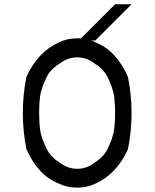

<svg xmlns="http://www.w3.org/2000/svg" viewBox="-20 -853 713 883"><path d="M418.3 -8.3Q380.8 10 335 10Q289.2 10 251.7 -8.3Q155.8 -45 101.7 -166.7Q85 -248.3 85 -333.3Q85 -418.3 101.7 -500Q153.3 -614.2 251.7 -658.3Q289.2 -676.7 335 -676.7Q343.3 -676.7 352.5 -676.7Q405.8 -729.2 509.2 -833.3H585L418.3 -666.7H398.3Q409.2 -663.3 418.3 -658.3Q514.2 -621.7 568.3 -500Q585 -418.3 585 -333.3Q585 -248.3 568.3 -166.7Q516.7 -52.5 418.3 -8.3ZM418.3 -107.5Q433.3 -115.8 450.4 -133.8Q467.5 -151.7 473.3 -166.7H474.2Q476.7 -172.5 483.8 -188.8Q490.8 -205 492.9 -210.4Q495 -215.8 499.2 -230.8Q503.3 -245.8 505 -257.5Q506.7 -269.2 507.9 -289.2Q509.2 -309.2 509.2 -333.3Q509.2 -357.5 507.9 -377.5Q506.7 -397.5 505 -409.2Q503.3 -420.8 499.2 -435.8Q495 -450.8 492.9 -456.2Q490.8 -461.7 483.8 -477.9Q476.7 -494.2 474.2 -500H473.3Q467.5 -514.2 450.8 -532.1Q434.2 -550 418.3 -558.3Q380.8 -589.2 335 -589.2Q289.2 -589.2 251.7 -558.3Q235.8 -550 218.3 -532.1Q200.8 -514.2 195.8 -500H195Q192.5 -494.2 185.4 -477.9Q178.3 -461.7 176.2 -456.2Q174.2 -450.8 170 -435.8Q165.8 -420.8 164.2 -409.2Q162.5 -397.5 161.2 -377.5Q160 -357.5 160 -333.3Q160 -309.2 161.2 -289.2Q162.5 -269.2 164.2 -257.5Q165.8 -245.8 170 -230.8Q174.2 -215.8 176.2 -210.4Q178.3 -205 185.4 -188.8Q192.5 -172.5 195 -166.7H195.8Q201.7 -152.5 218.8 -134.2Q235.8 -115.8 251.7 -107.5Q289.2 -76.7 335 -76.7Q380.8 -76.7 418.3 -107.5Z"/></svg>

Font: 0xA000
Style: Regular
Weight: 400
Version: Version 0.1